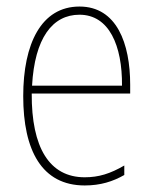

<svg xmlns="http://www.w3.org/2000/svg" viewBox="-20 -557 468 587"><path d="M223 -537C106 -537 51 -423 51 -263C51 -97 108 10 239 10C287 10 325 -2 360 -22V-51C317 -26 282 -15 239 -15C131 -15 76 -106 77 -271H378V-298C378 -424 337 -537 223 -537ZM223 -512C314 -512 354 -417 353 -295H78C86 -440 140 -512 223 -512Z"/></svg>

Font: Noto Sans Lao UI Cond Thin
Style: Regular
Weight: 100
Width: 3
Designer: Monotype Design Team
Foundry: Monotype Imaging Inc.
Version: Version 2.000